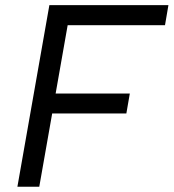

<svg xmlns="http://www.w3.org/2000/svg" viewBox="-20 -713 663 733"><path d="M46.4 0H129.9L179.2 -279.8H462.4L475.6 -356H192.4L238.3 -616.7H609.9L623 -693.4H168.5Z"/></svg>

Font: Cascadia Code SemiLight
Style: Italic
Weight: 350
Italic angle: -10°
Monospace: yes
Designer: Aaron Bell
Foundry: Saja Typeworks
Version: Version 2404.023